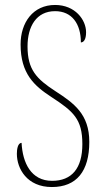

<svg xmlns="http://www.w3.org/2000/svg" viewBox="-20 -744 422 774"><path d="M189 10C289 10 340 -54 340 -172C340 -284 278 -328 204 -376C127 -426 91 -463 91 -557C91 -638 127 -699 202 -699C270 -699 306 -648 306 -573C317 -573 327 -584 327 -614C327 -664 283 -724 202 -724C113 -724 63 -653 63 -565C63 -447 118 -398 187 -353C276 -295 312 -264 312 -163C312 -65 269 -15 190 -15C105 -15 71 -88 67 -168C51 -168 48 -140 48 -124C48 -64 89 10 189 10Z"/></svg>

Font: Noto Serif Armenian ExtraCondensed Thin
Style: Regular
Weight: 100
Width: 2
Designer: Monotype Design Team
Foundry: Monotype Imaging Inc.
Version: Version 2.008